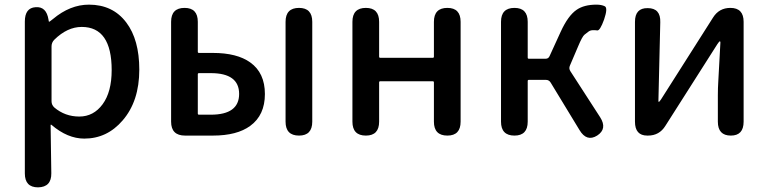

<svg xmlns="http://www.w3.org/2000/svg" viewBox="-20 -584 3310 827"><path d="M144 223Q87 223 87 163V-491Q87 -550 133 -553Q180 -557 189 -499Q190 -490 191.5 -490Q193 -490 208 -502Q282 -564 363 -564Q466 -564 524 -487Q580 -413 580 -284Q580 -148 508 -65Q441 13 343 13Q271 13 202 -46Q198 -49 198 -44L201 162Q202 222 144 223ZM461 -282Q461 -468 332 -468Q270 -468 214 -413Q202 -401 202 -384V-148Q202 -132 214 -121Q260 -82 321.5 -82Q383 -82 422 -135Q461 -188 461 -282Z M777 0Q717 0 717 -60V-490Q717 -550 775 -550Q832 -550 832 -490V-361Q832 -356 837 -356H897Q1001 -356 1058 -315Q1121 -270 1121 -179Q1121 -88 1058 -42Q1001 0 897 0ZM1268 0Q1210 0 1210 -60V-490Q1210 -550 1268 -550Q1325 -550 1325 -490V-60Q1325 0 1268 0ZM832 -95Q832 -90 837 -90H888Q1010 -90 1010 -179.5Q1010 -269 888 -269H837Q832 -269 832 -264Z M1556 0Q1498 0 1498 -60V-490Q1498 -550 1556 -550Q1613 -550 1613 -490V-340Q1613 -335 1618 -335H1844Q1849 -335 1849 -340V-490Q1849 -550 1907 -550Q1964 -550 1964 -490V-60Q1964 0 1907 0Q1849 0 1849 -60V-229Q1849 -234 1844 -234H1618Q1613 -234 1613 -229V-60Q1613 0 1556 0Z M2196 0Q2138 0 2138 -60V-490Q2138 -550 2196 -550Q2253 -550 2253 -490V-336Q2253 -331 2258 -331H2330Q2342 -331 2347 -342L2395 -447Q2427 -517 2464 -542Q2496 -564 2549 -564Q2571 -564 2585 -557Q2599 -550 2582 -500Q2564 -450 2552 -453Q2547 -454 2535 -454Q2523 -454 2515 -448Q2507 -442 2497.5 -434.5Q2488 -427 2470 -384L2435 -302Q2429 -289 2437 -277L2565 -79Q2597 -29 2552 0Q2507 28 2476 -24L2352 -228Q2345 -240 2331 -240H2258Q2253 -240 2253 -235V-60Q2253 0 2196 0Z M2768 0Q2715 0 2715 -60V-490Q2715 -550 2770 -549Q2826 -549 2824 -488L2816 -150Q2816 -145 2818 -145Q2820 -145 2828 -157L3051 -508Q3077 -550 3126 -550Q3183 -550 3183 -490V-60Q3183 0 3128 0Q3072 0 3072 -60V-174Q3072 -205 3074 -236L3083 -401Q3083 -406 3080.5 -406Q3078 -406 3070 -394L2846 -42Q2820 0 2771 0Z"/></svg>

Font: Resource Han Rounded JP Medium
Style: Regular
Weight: 500
Designer: Cyano Hao (round all glyphs); Ryoko NISHIZUKA 西塚涼子 (kana, bopomofo & ideographs); Paul D. Hunt (Latin, Greek & Cyrillic)
Foundry: Cyano Hao
Version: 0.990